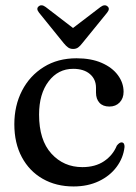

<svg xmlns="http://www.w3.org/2000/svg" viewBox="-20 -679 504 710"><path d="M437 -339.5Q437 -315.5 422.5 -300.2Q408 -285 384.5 -285Q360.5 -285 347.8 -299Q335 -313 335 -336.5V-354.5Q335 -386 312.5 -405.2Q290 -424.5 250.5 -424.5Q195 -424.5 159.8 -378.2Q124.5 -332 124.5 -255Q124.5 -161 170 -111Q215.5 -61 284.5 -61Q332.5 -61 365 -83Q397.5 -105 412 -140.5Q421.5 -152.5 429.5 -152.5Q441 -152 440.5 -135.5Q436 -95 411.2 -61.8Q386.5 -28.5 345.5 -9Q304.5 10.5 252 10.5Q187.5 10.5 138 -17.8Q88.5 -46 60.8 -97.8Q33 -149.5 33 -219.5Q33 -288.5 61.5 -343.8Q90 -399 141.8 -431.2Q193.5 -463.5 263 -463.5Q317 -463.5 356 -446.5Q395 -429.5 416 -401Q437 -372.5 437 -339.5ZM284.5 -519.5Q276.5 -509 269 -503.5Q261.5 -498 250.5 -498Q239.5 -498 231.8 -503.5Q224 -509 215.5 -519.5L124.5 -632Q112.5 -647 123 -655.5Q133.5 -664.5 149 -653L250 -575.5L351.5 -653Q367 -664.5 377.5 -655.5Q388 -647 376 -632Z"/></svg>

Font: Fraunces 72pt Soft
Style: Regular
Weight: 400
Version: Version 1.000;[b76b70a41]